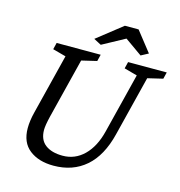

<svg xmlns="http://www.w3.org/2000/svg" viewBox="-129 -1016 1064 1137"><g transform="rotate(15 403.5 -448.0)"><path d="M97 -169Q97 -214 111 -269L203 -637L122 -659L132 -700H402L392 -659L299 -637L207 -269Q193 -211 193 -184Q193 -123 232 -93.5Q271 -64 338 -64Q414 -64 469 -118Q524 -172 548 -269L640 -637L560 -659L570 -700H807L797 -659L704 -637L612 -269Q578 -131 498.5 -62Q419 7 301 7Q210 7 153.5 -37Q97 -81 97 -169ZM341 -781 496 -903H580L676 -781L631 -757L525 -832L387 -757Z"/></g></svg>

Font: Volkhov
Style: Italic
Weight: 400
Italic angle: -12°
Designer: Cyreal (www.cyreal.org)
Foundry: Cyreal (www.cyreal.org)
Version: Version 1.010